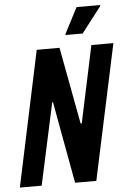

<svg xmlns="http://www.w3.org/2000/svg" viewBox="-59 -929 657 973"><g transform="rotate(-5 269.0 -443.0)"><path d="M2 0 148 -688H264L337 -297H343L426 -688H538L391 0H283L207 -416H203L113 0ZM300 -750V-755L368 -886H488V-881L387 -750Z"/></g></svg>

Font: Saira Condensed SemiBold
Style: Italic
Weight: 600
Width: 3
Italic angle: -12°
Designer: Hector Gatti with collaboration of the Omnibus-Type team
Foundry: Omnibus-Type
Version: Version 1.101